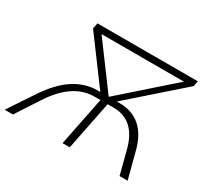

<svg xmlns="http://www.w3.org/2000/svg" viewBox="-169 -905 1181 1109"><g transform="rotate(30 421.5 -350.0)"><path d="M850 -664 510 -365H530Q613 -365 669 -316Q725 -267 749 -168L793 0H739L700 -152Q656 -325 512 -325H472L407 0H359L424 -325H384Q239 -325 127 -152L28 0H-27L84 -167Q150 -267 224 -316Q298 -365 383 -365H400L180 -662L188 -700H857ZM788 -658H239L456 -365Z"/></g></svg>

Font: Montserrat Alternates Light
Style: Italic
Weight: 300
Italic angle: -11.3°
Designer: Julieta Ulanovsky
Foundry: Julieta Ulanovsky
Version: Version 7.200